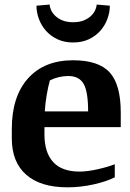

<svg xmlns="http://www.w3.org/2000/svg" viewBox="-20 -802 566 833"><path d="M172.9 -250.5V-218.3Q172.9 -140.1 210.7 -98.9Q248.5 -57.6 325.2 -57.6Q358.4 -57.6 402.3 -67.4Q446.3 -77.1 478 -89.4V-32.7Q442.4 -14.6 386.2 -2Q330.1 10.7 272 10.7Q156.2 10.7 93.8 -43.9Q31.2 -98.6 31.2 -202.1V-242.7Q31.2 -383.3 101.6 -461.9Q171.9 -540.5 296.9 -540.5Q408.2 -540.5 456.1 -487.5Q503.9 -434.6 503.9 -314V-250.5ZM196.3 -453.1Q188.5 -424.8 182.4 -388.7Q176.3 -352.5 174.3 -318.8H362.3Q362.3 -404.3 342.8 -438.2Q323.2 -472.2 276.4 -472.2Q255.9 -472.2 235.1 -467.3Q214.4 -462.4 196.3 -453.1ZM456.5 -777.3Q456.5 -748.5 446 -720Q435.5 -691.4 415.5 -668.7Q395.5 -646 365.7 -631.8Q335.9 -617.7 297.4 -617.7Q258.8 -617.7 229 -631.8Q199.2 -646 179.2 -668.7Q159.2 -691.4 148.7 -720Q138.2 -748.5 138.2 -777.3L195.3 -782.2Q195.3 -773.4 200.7 -760.3Q206.1 -747.1 218 -734.9Q230 -722.7 249.5 -714.1Q269 -705.6 297.4 -705.6Q325.7 -705.6 345.2 -714.1Q364.7 -722.7 376.7 -734.9Q388.7 -747.1 394 -760.3Q399.4 -773.4 399.4 -782.2Z"/></svg>

Font: Noticia Text
Style: Bold
Weight: 700
Designer: JM Sole
Foundry: JM Sole
Version: Version 1.003